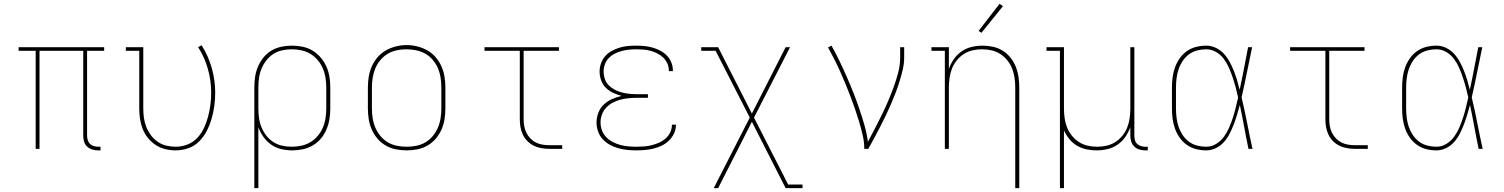

<svg xmlns="http://www.w3.org/2000/svg" viewBox="-20 -776 7840 1001"><path d="M492 8Q476 8 461 3.5Q446 -1 434.5 -11.5Q423 -22 418.5 -37.5Q414 -53 414 -68V-511H186V0H166V-511H77V-530H523V-511H434V-68Q434 -57 437.5 -45.5Q441 -34 449 -26Q457 -18 468.5 -14.5Q480 -11 492 -11H504V8Z M895 8Q868 8 841.5 1.5Q815 -5 792 -20Q769 -35 751.5 -56.5Q734 -78 724 -103.5Q714 -129 710 -156Q706 -183 706 -210V-511H636V-530H727V-210Q727 -185 730.5 -160.5Q734 -136 743 -113.5Q752 -91 767 -71Q782 -51 802 -37Q822 -23 846.5 -17Q871 -11 895 -11Q927 -11 957 -22.5Q987 -34 1008.5 -57Q1030 -80 1043.5 -109Q1057 -138 1065 -168.5Q1073 -199 1077 -230Q1081 -261 1081 -293Q1081 -355 1064 -416Q1047 -477 1013 -530L1031 -540Q1066 -485 1084 -421.5Q1102 -358 1102 -293Q1102 -259 1097.5 -225Q1093 -191 1083.5 -158Q1074 -125 1058.5 -94.5Q1043 -64 1019 -39.5Q995 -15 962.5 -3.5Q930 8 895 8Z M1306 205V-320Q1306 -348 1310 -375.5Q1314 -403 1325 -428.5Q1336 -454 1353.5 -476Q1371 -498 1394.5 -512Q1418 -526 1445.5 -532Q1473 -538 1501 -538Q1529 -538 1557 -532.5Q1585 -527 1609 -512.5Q1633 -498 1651.5 -476.5Q1670 -455 1681.5 -429.5Q1693 -404 1697.5 -376Q1702 -348 1702 -320V-210Q1702 -182 1697.5 -154.5Q1693 -127 1682 -101Q1671 -75 1653 -53.5Q1635 -32 1611 -18Q1587 -4 1559.5 2Q1532 8 1504 8Q1475 8 1446.5 1.5Q1418 -5 1394.5 -21.5Q1371 -38 1354 -61.5Q1337 -85 1327 -113V205ZM1501 -11Q1526 -11 1551.5 -16.5Q1577 -22 1598.5 -35Q1620 -48 1636.5 -67.5Q1653 -87 1663 -110.5Q1673 -134 1677 -159.5Q1681 -185 1681 -210V-320Q1681 -345 1677 -370.5Q1673 -396 1663 -419.5Q1653 -443 1636.5 -462.5Q1620 -482 1598.5 -495Q1577 -508 1551.5 -513.5Q1526 -519 1501 -519Q1476 -519 1451 -513.5Q1426 -508 1405 -494.5Q1384 -481 1368.5 -461Q1353 -441 1343.5 -418Q1334 -395 1330.5 -370Q1327 -345 1327 -320V-210Q1327 -185 1330.5 -160Q1334 -135 1343.5 -112Q1353 -89 1368.5 -69Q1384 -49 1405 -35.5Q1426 -22 1451 -16.5Q1476 -11 1501 -11Z M2100 8Q2072 8 2044 2.5Q2016 -3 1991.5 -17Q1967 -31 1948.5 -52.5Q1930 -74 1918.5 -100Q1907 -126 1902.5 -154Q1898 -182 1898 -210V-320Q1898 -348 1902.5 -376Q1907 -404 1918.5 -430Q1930 -456 1948.5 -477.5Q1967 -499 1991.5 -513Q2016 -527 2044 -534Q2072 -541 2100 -541Q2128 -541 2156 -534Q2184 -527 2208.5 -513Q2233 -499 2251.5 -477.5Q2270 -456 2281.5 -430Q2293 -404 2297.5 -376Q2302 -348 2302 -320V-210Q2302 -182 2297.5 -154Q2293 -126 2281.5 -100Q2270 -74 2251.5 -52.5Q2233 -31 2208.5 -17Q2184 -3 2156 2.5Q2128 8 2100 8ZM2100 -11Q2125 -11 2150.5 -16Q2176 -21 2198 -34Q2220 -47 2236.5 -67Q2253 -87 2263 -110.5Q2273 -134 2277 -159.5Q2281 -185 2281 -210V-320Q2281 -346 2277 -371.5Q2273 -397 2263 -420.5Q2253 -444 2236 -464Q2219 -484 2196.5 -496.5Q2174 -509 2148.5 -514Q2123 -519 2098 -519Q2072 -519 2047 -513.5Q2022 -508 2000.5 -495Q1979 -482 1962.5 -462Q1946 -442 1936.5 -419Q1927 -396 1923 -370.5Q1919 -345 1919 -320V-210Q1919 -185 1923 -159.5Q1927 -134 1937 -110.5Q1947 -87 1963.5 -67Q1980 -47 2002 -34Q2024 -21 2049.5 -16Q2075 -11 2100 -11Z M2844 0Q2824 0 2803 -3.5Q2782 -7 2763.5 -16Q2745 -25 2730 -40Q2715 -55 2706 -74Q2697 -93 2693.5 -113.5Q2690 -134 2690 -155V-511H2506V-530H2894V-511H2710V-155Q2710 -137 2713 -119Q2716 -101 2724 -84.5Q2732 -68 2745 -54.5Q2758 -41 2774 -33Q2790 -25 2808 -22Q2826 -19 2844 -19H2911V0Z M3297 8Q3273 8 3249.5 5.5Q3226 3 3203 -3.5Q3180 -10 3159 -21.5Q3138 -33 3122 -50.5Q3106 -68 3098 -91Q3090 -114 3090 -137Q3090 -163 3099.5 -188Q3109 -213 3128 -231Q3147 -249 3171 -259.5Q3195 -270 3221 -276Q3198 -282 3176.5 -292Q3155 -302 3138.5 -318.5Q3122 -335 3114 -357.5Q3106 -380 3106 -403Q3106 -425 3113.5 -446Q3121 -467 3135.5 -483.5Q3150 -500 3169.5 -510.5Q3189 -521 3210 -527.5Q3231 -534 3253 -536Q3275 -538 3297 -538Q3318 -538 3339.5 -536Q3361 -534 3382 -528Q3403 -522 3422 -512Q3441 -502 3456 -487Q3471 -472 3479.5 -451.5Q3488 -431 3488 -410Q3488 -408 3488 -407Q3488 -406 3488 -405H3467Q3467 -406 3467 -407Q3467 -408 3467 -409Q3467 -428 3459 -445.5Q3451 -463 3437.5 -476Q3424 -489 3407 -497.5Q3390 -506 3372 -511Q3354 -516 3335 -517.5Q3316 -519 3297 -519Q3278 -519 3258.5 -517Q3239 -515 3220.5 -510Q3202 -505 3184.5 -496Q3167 -487 3153.5 -473Q3140 -459 3133.5 -440.5Q3127 -422 3127 -403Q3127 -383 3133.5 -364Q3140 -345 3154 -331Q3168 -317 3185.5 -308Q3203 -299 3222 -294Q3241 -289 3260.5 -287Q3280 -285 3300 -285H3358V-266H3300Q3279 -266 3257.5 -264Q3236 -262 3215 -256.5Q3194 -251 3175 -241Q3156 -231 3141 -215.5Q3126 -200 3118.5 -179.5Q3111 -159 3111 -138Q3111 -116 3118.5 -96Q3126 -76 3140.5 -61Q3155 -46 3174 -36Q3193 -26 3213.5 -20.5Q3234 -15 3255 -13Q3276 -11 3297 -11Q3317 -11 3337.5 -12.5Q3358 -14 3377.5 -19Q3397 -24 3415.5 -32Q3434 -40 3449.5 -53.5Q3465 -67 3474 -85.5Q3483 -104 3483 -124Q3483 -125 3483 -125.5Q3483 -126 3483 -126H3504Q3504 -126 3504 -125Q3504 -124 3504 -124Q3504 -101 3494 -80Q3484 -59 3467.5 -43Q3451 -27 3430.5 -17Q3410 -7 3387.5 -1.5Q3365 4 3342.5 6Q3320 8 3297 8Z M3701 205 3889 -163 3711 -511H3636V-530H3724L3900 -184L4076 -530H4099L3911 -163L4089 186H4164V205H4076L3900 -141L3724 205Z M4486 0Q4486 -35 4478 -70Q4470 -105 4460 -138.5Q4450 -172 4438.5 -205.5Q4427 -239 4414.5 -272Q4402 -305 4388.5 -337.5Q4375 -370 4360.5 -402.5Q4346 -435 4330 -466.5Q4314 -498 4297 -529L4315 -538Q4337 -499 4356.5 -458.5Q4376 -418 4394 -377Q4412 -336 4428.5 -294.5Q4445 -253 4459.5 -210.5Q4474 -168 4486.5 -124.5Q4499 -81 4505 -37Q4524 -72 4542 -107Q4560 -142 4577.5 -177.5Q4595 -213 4610.5 -249.5Q4626 -286 4639.5 -323Q4653 -360 4663 -398.5Q4673 -437 4673 -477V-530H4694V-477Q4694 -445 4686.5 -413Q4679 -381 4669.5 -350.5Q4660 -320 4648.5 -290Q4637 -260 4624 -230.5Q4611 -201 4597 -171.5Q4583 -142 4568 -113.5Q4553 -85 4538 -56.5Q4523 -28 4507 0Z M5273 205V-320Q5273 -345 5269.5 -370Q5266 -395 5257 -418Q5248 -441 5232 -461Q5216 -481 5195 -494.5Q5174 -508 5149.5 -513.5Q5125 -519 5100 -519Q5075 -519 5050.5 -513.5Q5026 -508 5005 -494.5Q4984 -481 4968 -461Q4952 -441 4943 -418Q4934 -395 4930.5 -370Q4927 -345 4927 -320V0H4906V-511H4836V-530H4927V-417Q4937 -445 4953.5 -468.5Q4970 -492 4994 -508.5Q5018 -525 5046.5 -531.5Q5075 -538 5103 -538Q5131 -538 5158 -532Q5185 -526 5208 -511.5Q5231 -497 5248.5 -475Q5266 -453 5276 -427.5Q5286 -402 5290 -374.5Q5294 -347 5294 -320V205ZM5097 -605 5082 -615 5191 -756 5209 -744Z M5506 205V-511H5436V-530H5527V-210Q5527 -185 5530.5 -160Q5534 -135 5543 -112Q5552 -89 5568 -69Q5584 -49 5605 -35.5Q5626 -22 5650.5 -16.5Q5675 -11 5700 -11Q5725 -11 5749.5 -16.5Q5774 -22 5795 -35.5Q5816 -49 5832 -69Q5848 -89 5857 -112Q5866 -135 5869.5 -160Q5873 -185 5873 -210V-530H5894V-68Q5894 -57 5897 -45.5Q5900 -34 5908.5 -26Q5917 -18 5928 -14.5Q5939 -11 5951 -11H5964V8H5951Q5935 8 5920 3.5Q5905 -1 5894 -11.5Q5883 -22 5878 -37.5Q5873 -53 5873 -68V-113Q5863 -85 5846.5 -61.5Q5830 -38 5806 -21.5Q5782 -5 5753.5 1.5Q5725 8 5697 8Q5670 8 5644 2.5Q5618 -3 5595 -16.5Q5572 -30 5555 -51Q5538 -72 5527 -96V205Z M6269 8Q6242 8 6216 1.5Q6190 -5 6168 -20.5Q6146 -36 6130.5 -58Q6115 -80 6106 -105Q6097 -130 6093.5 -156.5Q6090 -183 6090 -210V-320Q6090 -347 6093.5 -373.5Q6097 -400 6106 -425Q6115 -450 6130.5 -472Q6146 -494 6168 -509.5Q6190 -525 6216 -531.5Q6242 -538 6269 -538Q6295 -538 6319 -526.5Q6343 -515 6360.5 -496Q6378 -477 6390.5 -454Q6403 -431 6412.5 -407Q6422 -383 6429.5 -358Q6437 -333 6443 -308Q6455 -363 6465.5 -418.5Q6476 -474 6487 -530H6508Q6494 -465 6481 -399Q6468 -333 6453 -268Q6469 -202 6482 -134.5Q6495 -67 6510 0H6489Q6477 -57 6466.5 -114.5Q6456 -172 6444 -229Q6437 -203 6429.5 -178Q6422 -153 6412.5 -128Q6403 -103 6391 -79.5Q6379 -56 6361.5 -36Q6344 -16 6319.5 -4Q6295 8 6269 8ZM6269 -11Q6297 -11 6321 -26Q6345 -41 6361 -63Q6377 -85 6388 -110.5Q6399 -136 6407.5 -162Q6416 -188 6422.5 -215Q6429 -242 6435 -268Q6429 -295 6422 -321Q6415 -347 6406.5 -372.5Q6398 -398 6387 -423Q6376 -448 6360 -469.5Q6344 -491 6320 -505Q6296 -519 6269 -519Q6245 -519 6221.5 -513Q6198 -507 6178.5 -492.5Q6159 -478 6145.5 -457.5Q6132 -437 6124.5 -414.5Q6117 -392 6114 -368Q6111 -344 6111 -320V-210Q6111 -186 6114 -162Q6117 -138 6124.5 -115.5Q6132 -93 6145.5 -72.5Q6159 -52 6178.5 -37.5Q6198 -23 6221.5 -17Q6245 -11 6269 -11Z M7044 0Q7024 0 7003 -3.5Q6982 -7 6963.5 -16Q6945 -25 6930 -40Q6915 -55 6906 -74Q6897 -93 6893.5 -113.5Q6890 -134 6890 -155V-511H6706V-530H7094V-511H6910V-155Q6910 -137 6913 -119Q6916 -101 6924 -84.5Q6932 -68 6945 -54.5Q6958 -41 6974 -33Q6990 -25 7008 -22Q7026 -19 7044 -19H7111V0Z M7469 8Q7442 8 7416 1.5Q7390 -5 7368 -20.5Q7346 -36 7330.5 -58Q7315 -80 7306 -105Q7297 -130 7293.5 -156.5Q7290 -183 7290 -210V-320Q7290 -347 7293.5 -373.5Q7297 -400 7306 -425Q7315 -450 7330.5 -472Q7346 -494 7368 -509.5Q7390 -525 7416 -531.5Q7442 -538 7469 -538Q7495 -538 7519 -526.5Q7543 -515 7560.5 -496Q7578 -477 7590.5 -454Q7603 -431 7612.5 -407Q7622 -383 7629.5 -358Q7637 -333 7643 -308Q7655 -363 7665.5 -418.5Q7676 -474 7687 -530H7708Q7694 -465 7681 -399Q7668 -333 7653 -268Q7669 -202 7682 -134.5Q7695 -67 7710 0H7689Q7677 -57 7666.5 -114.5Q7656 -172 7644 -229Q7637 -203 7629.5 -178Q7622 -153 7612.5 -128Q7603 -103 7591 -79.5Q7579 -56 7561.5 -36Q7544 -16 7519.5 -4Q7495 8 7469 8ZM7469 -11Q7497 -11 7521 -26Q7545 -41 7561 -63Q7577 -85 7588 -110.5Q7599 -136 7607.5 -162Q7616 -188 7622.5 -215Q7629 -242 7635 -268Q7629 -295 7622 -321Q7615 -347 7606.5 -372.5Q7598 -398 7587 -423Q7576 -448 7560 -469.5Q7544 -491 7520 -505Q7496 -519 7469 -519Q7445 -519 7421.5 -513Q7398 -507 7378.5 -492.5Q7359 -478 7345.5 -457.5Q7332 -437 7324.5 -414.5Q7317 -392 7314 -368Q7311 -344 7311 -320V-210Q7311 -186 7314 -162Q7317 -138 7324.5 -115.5Q7332 -93 7345.5 -72.5Q7359 -52 7378.5 -37.5Q7398 -23 7421.5 -17Q7445 -11 7469 -11Z"/></svg>

Font: Iosevka Slab Thin Extended
Style: Regular
Weight: 100
Width: 7
Monospace: yes
Designer: Belleve Invis
Foundry: Belleve Invis
Version: Version 11.1.1; ttfautohint (v1.8.3)